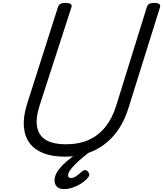

<svg xmlns="http://www.w3.org/2000/svg" viewBox="-20 -1058 1121 1320"><path d="M424 19Q339 19 278 -5Q217 -29 183 -75Q149 -121 144 -188.5Q139 -256 166 -343L379 -1011Q384 -1025 395.5 -1031.5Q407 -1038 431 -1038Q454 -1038 465 -1031Q476 -1024 471 -1008L252 -332Q223 -241 236 -181.5Q249 -122 299 -94Q349 -66 432 -66Q522 -66 589.5 -96Q657 -126 704.5 -185.5Q752 -245 779 -332L990 -1011Q995 -1025 1006.5 -1031.5Q1018 -1038 1041 -1038Q1089 -1038 1080 -1008L865 -321Q831 -209 768.5 -133.5Q706 -58 619.5 -19.5Q533 19 424 19ZM419 242Q389 242 372 226Q355 210 355 182Q355 156 369.5 130Q384 104 410 77.5Q436 51 472 24Q508 -3 551 -34L613 -33V-27Q578 0 547.5 25.5Q517 51 495 73.5Q473 96 460.5 114.5Q448 133 448 147Q448 156 453 161Q458 166 467 166Q485 166 503 153.5Q521 141 546 119Q552 113 562.5 111.5Q573 110 584 121Q591 129 593.5 138.5Q596 148 589 157Q572 181 542.5 200.5Q513 220 481 231Q449 242 419 242Z"/></svg>

Font: Playwrite IN
Style: Regular
Weight: 400
Designer: Veronika Burian, José Scaglione
Foundry: TypeTogether
Version: Version 1.002